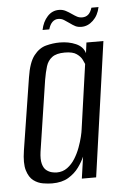

<svg xmlns="http://www.w3.org/2000/svg" viewBox="-48 -659 459 703"><g transform="rotate(-5 181.0 -307.5)"><path d="M115.3 8Q101.1 8 82.1 4.9Q63.1 1.8 47.2 -10.1Q31.2 -22 23.3 -48.1Q15.4 -74.2 22.7 -121L64.5 -386Q72.9 -440.7 92.4 -465.5Q111.9 -490.3 137.2 -496.9Q162.5 -503.6 187.6 -503.6Q220.5 -503.6 246.8 -492.1Q273.2 -480.5 280.2 -456.2L285.2 -495H347.6L277.6 0H225L236.5 -79.8Q228.5 -61.3 213.8 -41Q199.1 -20.7 175.3 -6.3Q151.4 8 115.3 8ZM135.5 -30.4Q157.9 -30.4 174.7 -42.8Q191.5 -55.2 203.3 -74.2Q215.1 -93.2 222.8 -114.2Q230.5 -135.2 234.7 -152.7Q238.9 -170.2 239.9 -179.3L273.6 -417.1Q271.6 -422.4 266 -433.7Q260.5 -445 246.4 -455.1Q232.4 -465.3 202.8 -465.3Q172 -465.3 156.1 -453.4Q140.2 -441.6 133.8 -420.8Q127.4 -399.9 122.6 -371.8L82.9 -110.9Q79.1 -83.5 83.6 -67Q88.1 -50.4 97.6 -42.9Q107.2 -35.4 117.6 -32.9Q128.1 -30.4 135.5 -30.4ZM272.8 -553.7Q259.3 -553.7 250.3 -558.2Q241.3 -562.7 229 -571.8Q220.9 -577.4 211.3 -583.7Q201.7 -590 189.7 -590Q177.4 -590 168.2 -581.3Q159 -572.5 153.9 -554.7H129.2Q135.2 -584.6 152.7 -603.6Q170.1 -622.7 195 -622.7Q208.7 -622.7 219.9 -616.8Q231 -611 241.9 -603.2Q251.5 -596.5 259.6 -592.2Q267.8 -588 278.1 -588Q291.2 -588 300.2 -595.7Q309.1 -603.4 314.5 -620.4H340.6Q334.3 -590 315.1 -571.9Q295.9 -553.7 272.8 -553.7Z"/></g></svg>

Font: Alumni Sans SC Thin
Style: Italic
Weight: 100
Italic angle: -8°
Designer: Robert E. Leuschke
Foundry: Robert E. Leuschke
Version: Version 1.016